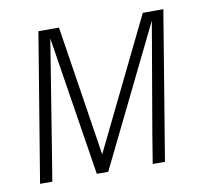

<svg xmlns="http://www.w3.org/2000/svg" viewBox="-64 -591 728 663"><g transform="rotate(-10 300.0 -260.0)"><path d="M25 0 111 -520H183L254 -63L477 -520H549L463 0H420L437 -104Q453 -200 470 -296Q487 -392 503 -488L264 0H224L147 -488Q131 -392 116 -296Q101 -200 85 -104L68 0Z"/></g></svg>

Font: Iosevka XLt Ex Obl
Style: Regular
Weight: 200
Width: 7
Italic angle: -9°
Monospace: yes
Designer: Belleve Invis
Foundry: Belleve Invis
Version: Version 32.5.0; ttfautohint (v1.8.4)